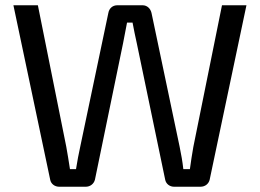

<svg xmlns="http://www.w3.org/2000/svg" viewBox="-20 -710 988 730"><path d="M917 -690H824L715 -151C710 -124 706 -95 702 -67H677C674 -95 669 -123 663 -152L556 -661C552 -678 539 -690 522 -690H426C408 -690 395 -678 392 -661L285 -152C279 -125 274 -98 269 -67H246C241 -98 237 -126 232 -152L124 -690H31L171 -26C174 -11 188 0 205 0H306C323 0 337 -11 341 -27L448 -546C453 -571 458 -598 463 -624H484C489 -598 494 -572 500 -546L608 -27C611 -11 625 0 642 0H742C760 0 773 -11 777 -26Z"/></svg>

Font: SnT
Style: Regular
Weight: 400
Designer: Natanael Gama
Version: Version 1.001;PS 001.001;hotconv 1.0.70;makeotf.lib2.5.58329